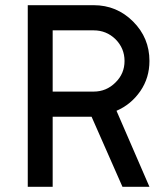

<svg xmlns="http://www.w3.org/2000/svg" viewBox="-20 -720 634 740"><path d="M183 -603H341Q390 -603 425 -569Q460 -534 460 -485Q460 -436 425 -402Q390 -367 341 -367H183ZM87 -700V0H183V-270H333L452 0H556L429 -293Q485 -317 521 -369Q556 -420 556 -485Q556 -574 493 -637Q430 -700 341 -700Z"/></svg>

Font: Unageo
Style: Medium
Weight: 500
Designer: Richard Sepsi
Foundry: Richard Sepsi
Version: Version 2.000